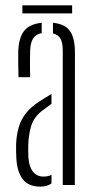

<svg xmlns="http://www.w3.org/2000/svg" viewBox="-20 -690 354 716"><path d="M41 -99Q40.5 -113 40 -126Q39.5 -139 40 -152Q41.5 -186 49.5 -214.2Q57.5 -242.5 76 -266.8Q94.5 -291 127.5 -312Q138 -319 149.2 -325.8Q160.5 -332.5 172 -339.5V-302.5Q164 -297 154.8 -290.2Q145.5 -283.5 135 -275.5Q105.5 -251.5 96.2 -220Q87 -188.5 85.5 -152Q85 -143.5 85.2 -129.8Q85.5 -116 86 -101.5Q88.5 -67.5 103.2 -49.5Q118 -31.5 142.5 -31.5Q159.5 -31.5 172 -38V-6Q155.5 6 130 6Q86.5 6 65.2 -21.2Q44 -48.5 41 -99ZM49 -402Q48.5 -425 48 -451.8Q47.5 -478.5 48 -498.5Q50 -550 70.2 -575.2Q90.5 -600.5 135.5 -605V-566.5Q115.5 -563 104.8 -548.5Q94 -534 92.5 -502Q92 -489.5 91.8 -472.2Q91.5 -455 91.8 -436.8Q92 -418.5 92.5 -402ZM214 0V-501Q214 -530 205.8 -545.2Q197.5 -560.5 177.5 -565.5V-605Q223 -600.5 241.2 -574Q259.5 -547.5 259.5 -494L259 0ZM63.5 -670H249V-640H63.5Z"/></svg>

Font: Big Shoulders Stencil Display Thin Light
Style: Regular
Weight: 300
Version: Version 2.001